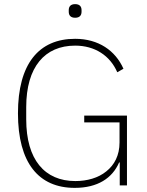

<svg xmlns="http://www.w3.org/2000/svg" viewBox="-20 -898 713 930"><path d="M560 -111H557C524 -35 453 12 342 12C167 12 67 -109 67 -349C67 -589 168 -710 344 -710C457 -710 539 -653 578 -565L548 -548C513 -629 439 -677 344 -677C197 -677 107 -574 107 -379V-320C107 -125 196 -21 345 -21C402 -21 456 -36 495 -68C534 -99 559 -145 559 -208V-305H388V-338H595V0H560ZM344 -812C321 -812 313 -825 313 -841V-849C313 -865 321 -878 344 -878C367 -878 375 -865 375 -849V-841C375 -825 367 -812 344 -812Z"/></svg>

Font: Plexus Sans ExtraLight
Style: Regular
Weight: 250
Version: Version 2.001;PS 002.001;hotconv 1.0.70;makeotf.lib2.5.58329